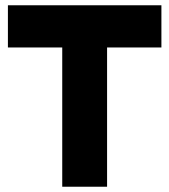

<svg xmlns="http://www.w3.org/2000/svg" viewBox="-20 -708 642 728"><path d="M10 -528V-688H592V-528H386V0H216V-528Z"/></svg>

Font: Roundo
Style: Bold
Weight: 700
Designer: Namrata Goyal (Gurmukhi), Shiva Nallaperumal (Latin)
Foundry: Indian Type Foundry
Version: Version 1.000;PS 1.0;hotconv 1.0.88;makeotf.lib2.5.647800